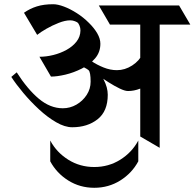

<svg xmlns="http://www.w3.org/2000/svg" viewBox="-20 -683 915 903"><path d="M630.4 75.7Q600.6 131.3 545.7 165.8Q490.7 200.2 423.3 200.2Q356 200.2 301 165.8Q246.1 131.3 216.3 75.7V-22Q246.1 33.7 301 68.1Q356 102.5 423.3 102.5Q490.7 102.5 545.7 68.1Q600.6 33.7 630.4 -22ZM644 -657.2 696.3 -567.4H497.1L444.8 -657.2ZM822.3 -657.2 875 -567.4H672.4L619.6 -657.2ZM639.6 -41V-657.2H731V12.2ZM154.8 -519 92.8 -623Q120.6 -642.6 153.1 -652.8Q185.5 -663.1 230.5 -663.1Q251.5 -663.1 280.8 -652.1Q310.1 -641.1 341.1 -621.3Q372.1 -601.6 397.9 -575.7Q422.4 -551.8 437.3 -526.4Q452.1 -501 452.1 -477.1Q452.1 -437.5 427.2 -408.4Q402.3 -379.4 364.5 -360.4Q326.7 -341.3 287.6 -332Q248.5 -322.8 219.7 -322.8L165.5 -416Q197.3 -416 230.7 -424.3Q264.2 -432.6 293 -448.5Q321.8 -464.4 339.8 -487.3Q357.9 -510.3 358.4 -539.6Q358.4 -552.2 353.8 -562.5Q349.1 -572.8 346.7 -575.2Q343.8 -578.6 332.8 -583Q321.8 -587.4 310.5 -587.4Q286.6 -587.4 256.1 -575.4Q225.6 -563.5 198 -547.6Q170.4 -531.7 154.8 -519ZM326.2 -389.6 360.4 -423.8Q389.6 -407.7 418.7 -377Q447.8 -346.2 467.3 -309.1Q486.8 -272 486.8 -237.3Q486.8 -159.7 439 -122.1Q391.1 -84.5 319.8 -84.5Q284.7 -84.5 243.9 -108.2Q203.1 -131.8 163.3 -168.7Q123.5 -205.6 89.4 -246.3Q55.2 -287.1 33.2 -321.3L58.6 -342.8Q109.4 -263.2 162.8 -218.5Q216.3 -173.8 275.4 -173.8Q309.6 -173.8 339.4 -190.9Q369.1 -208 387.7 -236.6Q406.2 -265.1 406.2 -298.8Q406.2 -343.8 396.5 -353Q387.7 -361.8 326.2 -389.6ZM350.6 -402.3 370.6 -424.8Q384.8 -412.6 410.2 -395.5Q435.5 -378.4 467 -365.7Q498.5 -353 529.8 -353Q567.4 -353 601.6 -375Q635.7 -397 651.4 -430.7L681.2 -407.2V-296.4Q666.5 -276.9 638.4 -265.9Q610.4 -254.9 582 -254.9Q567.4 -254.9 543 -266.6Q518.6 -278.3 489.7 -296.6Q460.9 -314.9 432.9 -335.2Q404.8 -355.5 382.8 -373.5Q360.8 -391.6 350.6 -402.3Z"/></svg>

Font: Annapurna SIL
Style: Bold
Weight: 700
Designer: Peter Martin, Annie Olsen
Foundry: SIL International
Version: Version 2.000